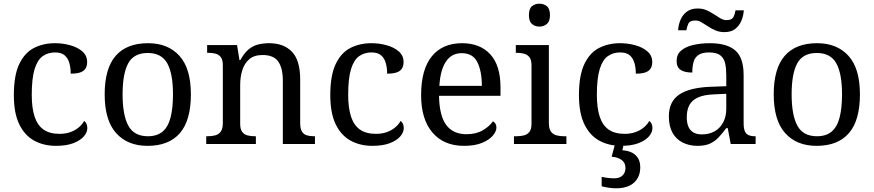

<svg xmlns="http://www.w3.org/2000/svg" viewBox="-20 -780 4733 1040"><path d="M283 10Q217 10 165.5 -18Q114 -46 84.5 -106.5Q55 -167 55 -265Q55 -372 84.5 -433.5Q114 -495 164.5 -520.5Q215 -546 278 -546Q320 -546 360 -535Q400 -524 426 -501.5Q452 -479 452 -444Q452 -421 442 -407Q432 -393 412.5 -387Q393 -381 363 -381Q363 -413 355.5 -439Q348 -465 330 -480.5Q312 -496 278 -496Q240 -496 211.5 -476Q183 -456 167.5 -406Q152 -356 152 -266Q152 -195 167.5 -148Q183 -101 216 -78Q249 -55 303 -55Q334 -55 360 -64Q386 -73 405.5 -89Q425 -105 436 -125Q444 -119 448.5 -109.5Q453 -100 453 -86Q453 -63 434 -41Q415 -19 377.5 -4.5Q340 10 283 10Z M779 10Q671 10 609 -59Q547 -128 547 -269Q547 -409 606.5 -477.5Q666 -546 782 -546Q890 -546 952 -477.5Q1014 -409 1014 -269Q1014 -128 954.5 -59Q895 10 779 10ZM781 -42Q831 -42 861 -67.5Q891 -93 904 -144Q917 -195 917 -269Q917 -381 886 -437Q855 -493 780 -493Q705 -493 674.5 -437Q644 -381 644 -269Q644 -157 675 -99.5Q706 -42 781 -42Z M1097 0V-42H1105Q1128 -42 1146.5 -47Q1165 -52 1176 -67.5Q1187 -83 1187 -114V-426Q1187 -456 1176 -470.5Q1165 -485 1147 -489.5Q1129 -494 1107 -494H1102V-536H1264L1277 -455H1282Q1303 -493 1326.5 -512.5Q1350 -532 1378 -539Q1406 -546 1438 -546Q1517 -546 1561.5 -499.5Q1606 -453 1606 -350V-114Q1606 -83 1615.5 -67.5Q1625 -52 1642 -47Q1659 -42 1681 -42H1686V0H1512V-345Q1512 -410 1487.5 -446Q1463 -482 1402 -482Q1357 -482 1330.5 -459.5Q1304 -437 1292.5 -400Q1281 -363 1281 -320V-109Q1281 -80 1292 -65.5Q1303 -51 1321 -46.5Q1339 -42 1361 -42H1366V0Z M1997 10Q1931 10 1879.5 -18Q1828 -46 1798.5 -106.5Q1769 -167 1769 -265Q1769 -372 1798.5 -433.5Q1828 -495 1878.5 -520.5Q1929 -546 1992 -546Q2034 -546 2074 -535Q2114 -524 2140 -501.5Q2166 -479 2166 -444Q2166 -421 2156 -407Q2146 -393 2126.5 -387Q2107 -381 2077 -381Q2077 -413 2069.5 -439Q2062 -465 2044 -480.5Q2026 -496 1992 -496Q1954 -496 1925.5 -476Q1897 -456 1881.5 -406Q1866 -356 1866 -266Q1866 -195 1881.5 -148Q1897 -101 1930 -78Q1963 -55 2017 -55Q2048 -55 2074 -64Q2100 -73 2119.5 -89Q2139 -105 2150 -125Q2158 -119 2162.5 -109.5Q2167 -100 2167 -86Q2167 -63 2148 -41Q2129 -19 2091.5 -4.5Q2054 10 1997 10Z M2493 10Q2384 10 2322.5 -62Q2261 -134 2261 -264Q2261 -404 2319 -475Q2377 -546 2483 -546Q2580 -546 2635.5 -486Q2691 -426 2691 -307V-261H2358Q2360 -152 2397.5 -102.5Q2435 -53 2507 -53Q2559 -53 2595.5 -74.5Q2632 -96 2650 -123Q2657 -120 2663 -111Q2669 -102 2669 -89Q2669 -69 2650 -46Q2631 -23 2592 -6.5Q2553 10 2493 10ZM2590 -315Q2590 -395 2565.5 -443.5Q2541 -492 2481 -492Q2426 -492 2395.5 -446.5Q2365 -401 2360 -315Z M2764 0V-42H2777Q2799 -42 2817.5 -46.5Q2836 -51 2847.5 -65.5Q2859 -80 2859 -109V-426Q2859 -456 2847.5 -470.5Q2836 -485 2817.5 -489.5Q2799 -494 2777 -494H2774V-536H2953V-114Q2953 -83 2964 -67.5Q2975 -52 2994 -47Q3013 -42 3035 -42H3048V0ZM2902 -636Q2878 -636 2861.5 -650Q2845 -664 2845 -698Q2845 -733 2861.5 -746.5Q2878 -760 2902 -760Q2925 -760 2942 -746.5Q2959 -733 2959 -698Q2959 -664 2942 -650Q2925 -636 2902 -636Z M3344 10Q3278 10 3226.5 -18Q3175 -46 3145.5 -106.5Q3116 -167 3116 -265Q3116 -372 3145.5 -433.5Q3175 -495 3225.5 -520.5Q3276 -546 3339 -546Q3381 -546 3421 -535Q3461 -524 3487 -501.5Q3513 -479 3513 -444Q3513 -421 3503 -407Q3493 -393 3473.5 -387Q3454 -381 3424 -381Q3424 -413 3416.5 -439Q3409 -465 3391 -480.5Q3373 -496 3339 -496Q3301 -496 3272.5 -476Q3244 -456 3228.5 -406Q3213 -356 3213 -266Q3213 -195 3228.5 -148Q3244 -101 3277 -78Q3310 -55 3364 -55Q3395 -55 3421 -64Q3447 -73 3466.5 -89Q3486 -105 3497 -125Q3505 -119 3509.5 -109.5Q3514 -100 3514 -86Q3514 -63 3495 -41Q3476 -19 3438.5 -4.5Q3401 10 3344 10ZM3316 240Q3300 240 3278.5 237Q3257 234 3239 229V178Q3257 182 3275.5 184Q3294 186 3307 186Q3336 186 3352 170.5Q3368 155 3368 130Q3368 101 3346.5 86Q3325 71 3293 69L3314 -9H3361L3351 34Q3384 36 3405.5 48Q3427 60 3437.5 79.5Q3448 99 3448 126Q3448 179 3414 209.5Q3380 240 3316 240Z M3758 10Q3714 10 3678.5 -7.5Q3643 -25 3623 -60.5Q3603 -96 3603 -150Q3603 -230 3659.5 -268Q3716 -306 3831 -310L3914 -313V-373Q3914 -409 3908 -436.5Q3902 -464 3882 -480Q3862 -496 3821 -496Q3783 -496 3763 -482Q3743 -468 3736.5 -443.5Q3730 -419 3730 -387Q3688 -387 3666.5 -401.5Q3645 -416 3645 -450Q3645 -485 3669.5 -506Q3694 -527 3735 -536.5Q3776 -546 3825 -546Q3917 -546 3962.5 -507Q4008 -468 4008 -373V-114Q4008 -86 4014 -70.5Q4020 -55 4034 -48.5Q4048 -42 4070 -42H4073V0H3938L3922 -86H3914Q3893 -58 3873 -36.5Q3853 -15 3826.5 -2.5Q3800 10 3758 10ZM3781 -52Q3822 -52 3851.5 -69Q3881 -86 3897.5 -117.5Q3914 -149 3914 -191V-272L3850 -269Q3793 -267 3760.5 -252Q3728 -237 3714 -210.5Q3700 -184 3700 -145Q3700 -114 3709 -93.5Q3718 -73 3736 -62.5Q3754 -52 3781 -52ZM3904 -606Q3877 -606 3855 -615.5Q3833 -625 3814.5 -637.5Q3796 -650 3779.5 -659.5Q3763 -669 3747 -669Q3717 -669 3709 -652.5Q3701 -636 3698 -616H3653Q3655 -647 3666.5 -673.5Q3678 -700 3700.5 -717Q3723 -734 3759 -734Q3786 -734 3807.5 -724.5Q3829 -715 3847.5 -702.5Q3866 -690 3882.5 -680.5Q3899 -671 3915 -671Q3944 -671 3952.5 -687.5Q3961 -704 3964 -724H4009Q4007 -694 3995.5 -667Q3984 -640 3962 -623Q3940 -606 3904 -606Z M4403 10Q4295 10 4233 -59Q4171 -128 4171 -269Q4171 -409 4230.5 -477.5Q4290 -546 4406 -546Q4514 -546 4576 -477.5Q4638 -409 4638 -269Q4638 -128 4578.5 -59Q4519 10 4403 10ZM4405 -42Q4455 -42 4485 -67.5Q4515 -93 4528 -144Q4541 -195 4541 -269Q4541 -381 4510 -437Q4479 -493 4404 -493Q4329 -493 4298.5 -437Q4268 -381 4268 -269Q4268 -157 4299 -99.5Q4330 -42 4405 -42Z"/></svg>

Font: Noto Serif Georgian
Style: Regular
Weight: 400
Designer: Monotype Design Team, Akaki Razmadze
Foundry: Google LLC
Version: Version 2.002